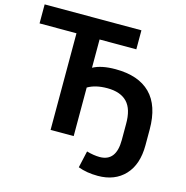

<svg xmlns="http://www.w3.org/2000/svg" viewBox="-128 -839 1117 1153"><g transform="rotate(15 430.5 -263.0)"><path d="M582 193.4Q512.7 193.4 459 172.9L482.4 68.4Q527.3 81.1 563.5 81.1Q666 81.1 666 -51.8V-150.4Q667 -244.1 625.5 -287.1Q584 -330.1 502 -330.1Q428.7 -330.1 380.9 -301.8V0H237.3V-600.6H7.8V-718.8H609.4V-600.6H380.9V-424.8Q432.6 -453.1 520.5 -453.1Q663.1 -453.1 737.3 -378.9Q811.5 -304.7 811.5 -156.2V-58.6Q811.5 61.5 749.5 127.4Q687.5 193.4 582 193.4Z"/></g></svg>

Font: Min Sans Bold
Style: Regular
Weight: 700
Designer: Jinseong-Kim, NotoSansCJK, Nunito
Foundry: Jinseong-Kim
Version: Version 1.400;Glyphs 3.1.2 (3151)